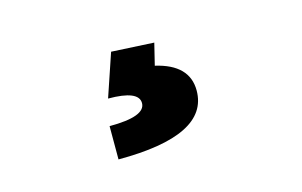

<svg xmlns="http://www.w3.org/2000/svg" viewBox="-45 -99 676 430"><g transform="rotate(-15 293.0 115.5)"><path d="M186 234.4V157.2Q269.5 157.2 269.5 126Q269.5 96.7 198.7 96.7L232.4 -2.9L331.1 2.4L318.8 52.7Q395 70.3 395 130.4Q395 234.4 186 234.4Z"/></g></svg>

Font: Cascadia Mono PL
Style: Bold
Weight: 700
Monospace: yes
Designer: Aaron Bell
Foundry: Saja Typeworks
Version: Version 2404.023; ttfautohint (v1.8.4)